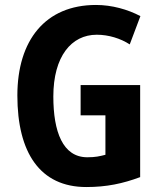

<svg xmlns="http://www.w3.org/2000/svg" viewBox="-20 -744 651 774"><path d="M305 -401V-279H405V-120C381 -114 365 -110 332 -110C233 -110 195 -213 195 -355C195 -517 268 -604 370 -604C418 -604 466 -589 503 -565L546 -679C495 -706 431 -724 367 -724C163 -724 50 -582 50 -359C50 -129 141 10 328 10C410 10 475 -4 545 -30V-401Z"/></svg>

Font: Noto Sans Gujarati UI Condensed
Style: Bold
Weight: 700
Width: 3
Designer: Jelle Bosma - Monotype Design Team, Universal Thirst
Foundry: Monotype Imaging Inc.
Version: Version 2.106